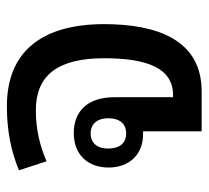

<svg xmlns="http://www.w3.org/2000/svg" viewBox="-44 -561 605 557"><g transform="rotate(-90 258.5 -282.5)"><path d="M156 0H272C421 0 467 -129 467 -283C467 -454 395 -565 229 -565C155 -565 96 -552 43 -530L69 -450C114 -469 160 -481 217 -481C319 -481 368 -417 368 -283C368 -155 338 -83 261 -83H255V-253C255 -330 215 -371 151 -371C89 -371 51 -331 51 -270C51 -210 89 -170 147 -170C150 -170 153 -170 156 -170ZM150 -219C121 -219 106 -239 106 -271C106 -302 121 -322 150 -322C178 -322 194 -302 194 -271C194 -238 178 -219 150 -219Z"/></g></svg>

Font: Noto Sans Thai Looped SemiCondensed Medium
Style: Regular
Weight: 500
Width: 4
Designer: Sasikarn Vongin, Ben Mitchell
Foundry: The Fontpad Ltd
Version: Version 1.001